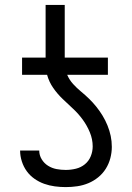

<svg xmlns="http://www.w3.org/2000/svg" viewBox="-20 -755 540 783"><path d="M248 8Q226 8 203.5 5Q181 2 160 -5.5Q139 -13 120.5 -26Q102 -39 89 -57Q76 -75 69 -97Q62 -119 62 -141H140Q140 -122 150 -105.5Q160 -89 176 -79Q192 -69 210.5 -65.5Q229 -62 248 -62Q269 -62 289.5 -67Q310 -72 326 -85Q342 -98 350 -117.5Q358 -137 358 -158Q358 -187 346.5 -215Q335 -243 317.5 -267Q300 -291 278.5 -311Q257 -331 235.5 -351.5Q214 -372 197 -396.5Q180 -421 172 -450H70V-520H166V-735H244V-520H420V-450H254Q263 -429 278 -412.5Q293 -396 310 -382Q327 -368 343 -352.5Q359 -337 373 -319.5Q387 -302 398.5 -283Q410 -264 418.5 -243Q427 -222 431.5 -200.5Q436 -179 436 -156Q436 -133 430 -110Q424 -87 411.5 -67Q399 -47 380.5 -32Q362 -17 340.5 -8Q319 1 295.5 4.5Q272 8 248 8Z"/></svg>

Font: Iosevka NFM
Style: Regular
Weight: 400
Monospace: yes
Designer: Belleve Invis
Foundry: Belleve Invis
Version: Version 29.0.4; ttfautohint (v1.8.4);Nerd Fonts 3.3.0